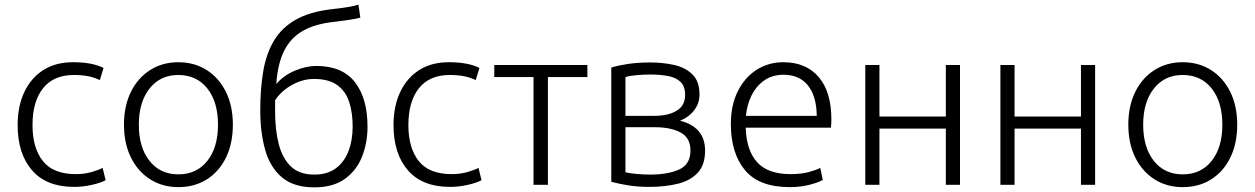

<svg xmlns="http://www.w3.org/2000/svg" viewBox="-20 -796 5405 827"><path d="M299 9Q180 9 118 -62.5Q56 -134 56 -257Q56 -339 85 -400Q114 -461 167 -494.5Q220 -528 294 -528Q379 -528 426 -503L410 -451Q390 -461 363 -467Q336 -473 298 -473Q211 -473 165.5 -416Q120 -359 120 -257Q120 -159 164.5 -102.5Q209 -46 307 -46Q343 -46 374.5 -55Q406 -64 422 -73L435 -20Q416 -9 377 0Q338 9 299 9Z M748 10Q680 10 627 -23.5Q574 -57 544 -117.5Q514 -178 514 -259Q514 -340 544 -400.5Q574 -461 627 -494.5Q680 -528 748 -528Q817 -528 870 -494.5Q923 -461 953 -400.5Q983 -340 983 -259Q983 -178 953.5 -117.5Q924 -57 871 -23.5Q818 10 748 10ZM748 -45Q827 -45 873 -103Q919 -161 919 -259Q919 -357 873 -415Q827 -473 748 -473Q670 -473 624 -414.5Q578 -356 578 -259Q578 -161 624 -103Q670 -45 748 -45Z M1334 11Q1245 11 1194 -32.5Q1143 -76 1122 -151Q1101 -226 1101 -319Q1101 -414 1114 -490Q1127 -566 1160.5 -621.5Q1194 -677 1253.5 -711Q1313 -745 1406 -756Q1456 -762 1481 -766Q1506 -770 1524 -776L1532 -720Q1518 -716 1493.5 -712Q1469 -708 1420 -702Q1336 -693 1283.5 -662.5Q1231 -632 1203.5 -576.5Q1176 -521 1170 -434Q1201 -471 1250 -491.5Q1299 -512 1342 -512Q1454 -512 1508.5 -442.5Q1563 -373 1563 -250Q1563 -181 1539.5 -121.5Q1516 -62 1465.5 -25.5Q1415 11 1334 11ZM1334 -44Q1390 -44 1426.5 -71Q1463 -98 1481 -145Q1499 -192 1499 -251Q1499 -311 1484 -357Q1469 -403 1432.5 -429.5Q1396 -456 1332 -456Q1298 -456 1265 -443Q1232 -430 1206 -409Q1180 -388 1165 -364Q1165 -356 1165 -341Q1165 -326 1165 -314Q1165 -237 1180.5 -176Q1196 -115 1232.5 -79.5Q1269 -44 1334 -44Z M1918 9Q1799 9 1737 -62.5Q1675 -134 1675 -257Q1675 -339 1704 -400Q1733 -461 1786 -494.5Q1839 -528 1913 -528Q1998 -528 2045 -503L2029 -451Q2009 -461 1982 -467Q1955 -473 1917 -473Q1830 -473 1784.5 -416Q1739 -359 1739 -257Q1739 -159 1783.5 -102.5Q1828 -46 1926 -46Q1962 -46 1993.5 -55Q2025 -64 2041 -73L2054 -20Q2035 -9 1996 0Q1957 9 1918 9Z M2278 0V-464H2109V-516H2510V-464H2340V0Z M2776 9Q2728 9 2687 2.5Q2646 -4 2613 -13V-505Q2641 -514 2684.5 -520.5Q2728 -527 2781 -527Q2834 -527 2882.5 -516.5Q2931 -506 2962 -476Q2993 -446 2993 -389Q2993 -351 2970 -321Q2947 -291 2909 -276Q3017 -249 3017 -147Q3017 -86 2985.5 -52Q2954 -18 2899.5 -4.5Q2845 9 2776 9ZM2674 -297H2797Q2858 -297 2894.5 -319Q2931 -341 2931 -387Q2931 -424 2911.5 -443Q2892 -462 2858 -468.5Q2824 -475 2781 -475Q2749 -475 2719 -472Q2689 -469 2674 -464ZM2779 -44Q2857 -44 2905.5 -66Q2954 -88 2954 -148Q2954 -202 2912 -225Q2870 -248 2801 -248H2674V-54Q2688 -50 2719.5 -47Q2751 -44 2779 -44Z M3382 10Q3249 10 3188.5 -63.5Q3128 -137 3128 -262Q3128 -344 3158.5 -404Q3189 -464 3240 -496Q3291 -528 3354 -528Q3452 -528 3506.5 -464Q3561 -400 3561 -281Q3561 -273 3560.5 -263.5Q3560 -254 3559 -246H3192Q3195 -148 3241.5 -97Q3288 -46 3385 -46Q3431 -46 3464 -55Q3497 -64 3513 -73L3524 -21Q3508 -11 3468.5 -0.5Q3429 10 3382 10ZM3193 -297H3498Q3497 -382 3460 -428Q3423 -474 3355 -474Q3306 -474 3271 -449Q3236 -424 3216.5 -383.5Q3197 -343 3193 -297Z M3707 0V-516H3768V-294H4054V-516H4115V0H4054V-242H3768V0Z M4289 0V-516H4350V-294H4636V-516H4697V0H4636V-242H4350V0Z M5074 10Q5006 10 4953 -23.5Q4900 -57 4870 -117.5Q4840 -178 4840 -259Q4840 -340 4870 -400.5Q4900 -461 4953 -494.5Q5006 -528 5074 -528Q5143 -528 5196 -494.5Q5249 -461 5279 -400.5Q5309 -340 5309 -259Q5309 -178 5279.5 -117.5Q5250 -57 5197 -23.5Q5144 10 5074 10ZM5074 -45Q5153 -45 5199 -103Q5245 -161 5245 -259Q5245 -357 5199 -415Q5153 -473 5074 -473Q4996 -473 4950 -414.5Q4904 -356 4904 -259Q4904 -161 4950 -103Q4996 -45 5074 -45Z"/></svg>

Font: Ubuntu Sans Light
Style: Regular
Weight: 300
Designer: Dalton Maag Ltd
Foundry: Dalton Maag Ltd
Version: Version 1.006; ttfautohint (v1.8.4.7-5d5b)